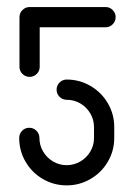

<svg xmlns="http://www.w3.org/2000/svg" viewBox="-20 -539 388 559"><path d="M144.8 -277.8Q144.8 -290 153.3 -298.7Q161.9 -307.4 174.1 -307.4Q211.5 -307.4 243.3 -288.9Q275.2 -270.4 293.9 -238.5Q312.6 -206.7 312.6 -168.9V-137.4Q312.6 -100 293.9 -68.1Q275.2 -36.3 243.3 -17.8Q211.5 0.7 174.1 0.7Q136.7 0.7 104.8 -17.8Q73 -36.3 54.4 -68.1Q35.9 -100 35.9 -137.4Q35.9 -149.6 44.4 -158.3Q53 -167 65.2 -167Q77.4 -167 86.1 -158.3Q94.8 -149.6 94.8 -137.4Q94.8 -115.9 105.6 -97.8Q116.3 -79.6 134.4 -68.9Q152.6 -58.1 174.1 -58.1Q195.6 -58.1 213.9 -68.9Q232.2 -79.6 243 -97.8Q253.7 -115.9 253.7 -137.4V-168.9Q253.7 -190.4 243 -208.7Q232.2 -227 213.9 -237.8Q195.6 -248.5 174.1 -248.5Q161.9 -248.5 153.3 -257.2Q144.8 -265.9 144.8 -277.8ZM66.3 -315.2Q54.1 -315.2 45.4 -323.7Q36.7 -332.2 36.7 -344.4V-487.4H95.6V-344.4Q95.6 -332.2 86.9 -323.7Q78.1 -315.2 66.3 -315.2ZM36.7 -489.3Q36.7 -501.1 45.4 -509.8Q54.1 -518.5 66.3 -518.5H287.4Q299.6 -518.5 308.1 -509.8Q316.7 -501.1 316.7 -489.3Q316.7 -477 308.1 -468.3Q299.6 -459.6 287.4 -459.6H66.3Q54.1 -459.6 45.4 -468.3Q36.7 -477 36.7 -489.3Z"/></svg>

Font: 26F Galaxy Hebrew Medium
Style: Regular
Weight: 500
Designer: C₂₉H₂₅N₃O₅
Version: Version 1.000